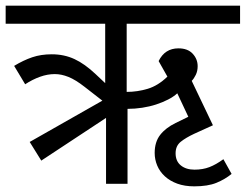

<svg xmlns="http://www.w3.org/2000/svg" viewBox="-30 -650 869 679"><path d="M723 -207 657 -177Q627 -163 609 -148.5Q591 -134 591 -108Q591 -80 609.5 -65Q628 -50 658 -50Q687 -50 710.5 -59Q734 -68 760 -87L789 -35Q766 -16 735.5 -3.5Q705 9 657 9Q623 9 597 -0.5Q571 -10 553 -26.5Q535 -43 526 -64.5Q517 -86 517 -109Q517 -148 536.5 -173Q556 -198 591 -215L636 -237L597 -320Q584 -308 564.5 -298Q545 -288 522 -280.5Q499 -273 473 -269Q447 -265 421 -265V0H345V-233L116 -82L75 -148L332 -294L269 -343Q237 -368 212 -378Q187 -388 164 -388Q138 -388 111.5 -378.5Q85 -369 59 -352L20 -417Q53 -437 84 -447.5Q115 -458 153 -458Q197 -458 233.5 -441Q270 -424 308 -388L342 -356V-566H-10V-630H819V-566H418V-325Q456 -325 492.5 -336Q529 -347 562 -379L531 -434Q553 -479 601 -479Q634 -479 651.5 -460Q669 -441 669 -416Q669 -399 662.5 -385.5Q656 -372 648 -364Z"/></svg>

Font: Ek Mukta
Style: Regular
Weight: 400
Designer: Girish Dalvi and Yashodeep Gholap
Foundry: Ek Type
Version: Version 2.538;PS 1.001;hotconv 16.6.51;makeotf.lib2.5.65220;